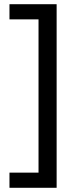

<svg xmlns="http://www.w3.org/2000/svg" viewBox="-20 -734 369 912"><path d="M25 86H163V-642H25V-714H249V158H25Z"/></svg>

Font: binaryhoriontal115
Style: Book
Weight: 400
Designer: Jelle Bosma - Monotype Design Team
Foundry: Monotype Imaging Inc.
Version: Version 2.003